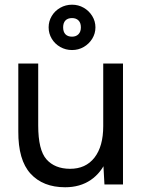

<svg xmlns="http://www.w3.org/2000/svg" viewBox="-20 -786 616 818"><path d="M419.8 -94.4V-515.4H504V0H425ZM278 -66.8Q345.2 -66.6 382.5 -114.5Q419.8 -162.4 419.8 -248.8H460Q460 -166.8 436.1 -108.5Q412.2 -50.2 366.6 -19.2Q321 11.8 257.6 11.8Q163.2 11.8 110.2 -46.1Q57.2 -104 58 -226.4V-251.4H142.8Q142.8 -146.8 178.1 -107Q213.4 -67.2 278 -66.8ZM58 -515.4H142.8V-251.4H58ZM187.2 -669.4Q187.2 -695.6 200.5 -717.8Q213.8 -740 236.8 -753Q259.8 -766 286.9 -766Q314 -766 336.6 -753Q359.2 -740 372.9 -717.8Q386.6 -695.6 386.6 -669.4Q386.6 -643.2 372.9 -621Q359.2 -598.8 336.6 -585.8Q314 -572.8 286.9 -572.8Q259.8 -572.8 236.8 -585.8Q213.8 -598.8 200.5 -621Q187.2 -643.2 187.2 -669.4ZM324.6 -669.3Q324.6 -688.6 314.5 -698.8Q304.3 -709 286.9 -709Q268.6 -709 258.8 -698.8Q249 -688.6 249 -669.4Q249 -650.2 258.8 -640Q268.6 -629.8 286.9 -629.8Q304.3 -629.8 314.5 -640.4Q324.6 -651 324.6 -669.3Z"/></svg>

Font: 寒蝉端黑体 Light
Style: Regular
Weight: 300
Designer: ChillDuanSans {Warren2060}; 
Source Han Sans {Ryoko NISHIZUKA 西塚涼子 (kana, bopomofo & ideographs); Paul D. Hunt (Latin, G
Foundry: ChillType&Adobe
Version: Version 1.300;Glyphs 3.3 (3306)